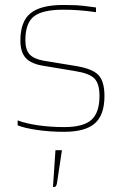

<svg xmlns="http://www.w3.org/2000/svg" viewBox="-20 -524 489 772"><path d="M234 -485Q152 -485 117 -458.5Q82 -432 82 -362Q82 -324 99 -305.5Q116 -287 155 -280L289 -258Q353 -247 376.5 -221.5Q400 -196 400 -138Q400 -62 361.5 -28Q323 6 238 6Q180 6 129 -1.5Q78 -9 51 -20V-40Q81 -28 131 -20.5Q181 -13 238 -13Q315 -13 347.5 -42Q380 -71 380 -138Q380 -187 360 -208Q340 -229 283 -238L151 -260Q104 -268 83 -291.5Q62 -315 62 -361Q62 -438 103 -471Q144 -504 234 -504Q263 -504 286.5 -503Q310 -502 366 -494V-475Q332 -480 300 -482.5Q268 -485 234 -485ZM229 80 209 213Q207 222 204.5 225Q202 228 195 228H193L203 80Z"/></svg>

Font: Blinker Thin
Style: Regular
Weight: 100
Designer: Juergen Huber
Foundry: supertype
Version: Version 1.017;hotconv 1.0.117;makeotfexe 2.5.65602